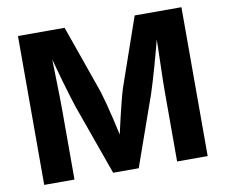

<svg xmlns="http://www.w3.org/2000/svg" viewBox="-79 -826 1087 924"><g transform="rotate(-10 464.0 -364.0)"><path d="M64.5 0V-727.5H292.5L410.2 -393.1Q417.5 -369.6 427.2 -333Q437 -296.4 446.8 -254.2Q456.5 -211.9 465.3 -172.1Q474.1 -132.3 479.5 -103.5H449.2Q455.1 -131.8 463.6 -171.4Q472.2 -210.9 482.2 -253.2Q492.2 -295.4 501.7 -332.5Q511.2 -369.6 518.6 -393.1L634.8 -727.5H863.3V0H713.9V-343.3Q713.9 -367.2 714.6 -402.6Q715.3 -438 716.6 -478.8Q717.8 -519.5 718.8 -561.3Q719.7 -603 719.7 -639.6H730.5Q720.7 -599.1 709.2 -556.4Q697.8 -513.7 686.5 -473.4Q675.3 -433.1 665 -399.4Q654.8 -365.7 647.5 -343.3L526.4 0H401.4L278.8 -343.3Q271.5 -365.2 261.2 -398.7Q251 -432.1 239.3 -472.4Q227.5 -512.7 216.1 -555.7Q204.6 -598.6 193.8 -639.6H206.5Q207 -604.5 208 -563.2Q209 -522 210 -480.7Q210.9 -439.5 211.7 -403.6Q212.4 -367.7 212.4 -343.3V0Z"/></g></svg>

Font: Inter 16pt
Style: Bold
Weight: 700
Version: Version 4.001;git-66647c0bb